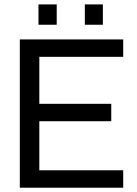

<svg xmlns="http://www.w3.org/2000/svg" viewBox="-20 -874 637 894"><path d="M163.1 -609.4V-390.6H498V-309.6H163.1V-81.1H553.7V0H72.3V-690.4H553.7V-609.4ZM159.2 -853.5H244.1V-758.8H159.2ZM375 -853.5H459V-758.8H375Z"/></svg>

Font: Dinish Expanded
Style: Regular
Weight: 400
Width: 7
Designer: Charles Nix
Foundry: Playbeing
Version: Version 2.005; ttfautohint (v1.8.3)